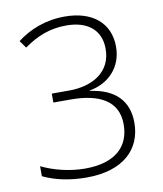

<svg xmlns="http://www.w3.org/2000/svg" viewBox="-83 -791 736 868"><g transform="rotate(-10 285.5 -357.0)"><path d="M478 -550C478 -658 400 -724 273 -724C182 -724 109 -693 53 -650L77 -616C138 -659 197 -683 273 -683C368 -683 430 -637 430 -548C430 -443 344 -391 234 -391H155V-350H234C364 -350 451 -307 451 -198C451 -96 384 -31 245 -31C175 -31 100 -50 46 -77V-31C100 -5 167 10 245 10C415 10 500 -76 500 -197C500 -299 439 -358 327 -373V-375C415 -391 478 -455 478 -550Z"/></g></svg>

Font: Noto Sans Syriac Extralight
Style: Regular
Weight: 200
Designer: Patrick Giasson and the Monotype Design Team
Foundry: Monotype Imaging Inc.
Version: Version 3.000